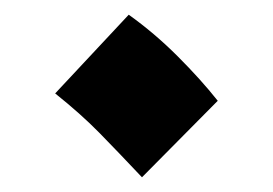

<svg xmlns="http://www.w3.org/2000/svg" viewBox="-20 -427 371 261"><path d="M173 -186Q140 -221 115 -246.5Q90 -272 55 -300L155 -407Q190 -382 221.5 -350.5Q253 -319 276 -290Z"/></svg>

Font: Noto Sans Thaana
Style: Bold
Weight: 700
Designer: David Williams
Foundry: Google Inc.
Version: Version 3.001; ttfautohint (v1.8.4.7-5d5b)